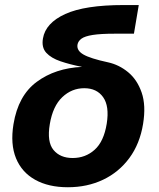

<svg xmlns="http://www.w3.org/2000/svg" viewBox="-20 -748 644 779"><path d="M255.4 11.7Q176.8 11.7 122.6 -18.6Q68.4 -48.8 44.9 -106Q21.5 -163.1 34.7 -244.1Q53.7 -360.4 129.2 -416Q204.6 -471.7 313 -476.6Q263.7 -486.3 225.6 -499.3Q187.5 -512.2 167.7 -533.9Q147.9 -555.7 154.3 -592.3Q165 -654.8 244.9 -691.2Q324.7 -727.5 481.4 -727.5H543L523.4 -611.3H445.8Q388.2 -611.3 356.2 -606.2Q324.2 -601.1 310.5 -591.1Q296.9 -581.1 294.4 -566.9Q290.5 -543 318.4 -526.9Q346.2 -510.7 418.5 -495.1Q462.9 -485.4 499.8 -455.1Q536.6 -424.8 554.7 -372.6Q572.8 -320.3 560.5 -245.1Q547.4 -164.6 504.9 -106.9Q462.4 -49.3 398.2 -18.8Q334 11.7 255.4 11.7ZM274.9 -106.9Q326.7 -106.9 364 -140.4Q401.4 -173.8 413.1 -246.6Q424.3 -317.4 398.4 -353.8Q372.6 -390.1 321.8 -390.1Q271 -390.1 232.7 -353.8Q194.3 -317.4 182.1 -244.6Q169.9 -172.4 197 -139.6Q224.1 -106.9 274.9 -106.9Z"/></svg>

Font: Inter
Style: Bold Italic
Weight: 700
Italic angle: -9.39999°
Designer: Rasmus Andersson
Foundry: rsms
Version: Version 4.001;git-9221beed3